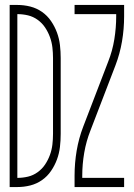

<svg xmlns="http://www.w3.org/2000/svg" viewBox="-20 -755 540 775"><path d="M19 0V-735H50Q77 -735 102.5 -728.5Q128 -722 149.5 -707Q171 -692 186 -670Q201 -648 210 -623.5Q219 -599 222 -573Q225 -547 225 -521V-215Q225 -188 222 -162Q219 -136 210 -111.5Q201 -87 186 -65Q171 -43 149.5 -28Q128 -13 102.5 -6.5Q77 0 50 0ZM50 -37Q72 -37 93 -42Q114 -47 132 -60Q150 -73 162 -91Q174 -109 181.5 -129.5Q189 -150 191.5 -171.5Q194 -193 194 -215V-521Q194 -542 191.5 -563.5Q189 -585 181.5 -605.5Q174 -626 162 -644Q150 -662 132 -675Q114 -688 93 -693Q72 -698 50 -698ZM281 0V-46Q281 -97 289.5 -147Q298 -197 316 -244L417 -507Q434 -550 441.5 -596.5Q449 -643 449 -689V-698H281V-735H481V-689Q481 -638 472.5 -588Q464 -538 446 -491L345 -228Q328 -185 320 -138.5Q312 -92 312 -46V-37H481V0Z"/></svg>

Font: Iosevka Curly Extralight
Style: Regular
Weight: 200
Monospace: yes
Designer: Belleve Invis
Foundry: Belleve Invis
Version: Version 22.1.2; ttfautohint (v1.8.4)